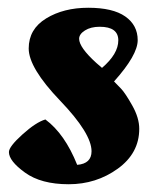

<svg xmlns="http://www.w3.org/2000/svg" viewBox="-20 -463 395 495"><path d="M339 -131Q339 -68 283.5 -28Q228 12 157 12Q86 12 44.5 -18Q3 -48 3 -71Q3 -85 38 -116.5Q73 -148 97 -155Q147 -118 179 -38Q216 -41 216 -73Q216 -119 135 -203.5Q54 -288 54 -338Q54 -388 99 -415.5Q144 -443 207.5 -443Q271 -443 303 -420.5Q335 -398 335 -359.5Q335 -321 274 -253Q281 -246 292 -234.5Q303 -223 321 -191Q339 -159 339 -131ZM237 -394Q214 -394 199 -384.5Q184 -375 184 -363Q184 -341 228 -301L243 -288Q285 -324 285 -359Q285 -394 237 -394Z"/></svg>

Font: Oleo Script Swash Caps
Style: Regular
Weight: 400
Designer: Soytutype
Foundry: Soytutype
Version: Version 1.002